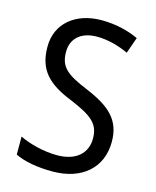

<svg xmlns="http://www.w3.org/2000/svg" viewBox="-111 -801 721 887"><g transform="rotate(15 249.5 -357.0)"><path d="M455 -193C455 -298 396 -349 282 -397C178 -440 143 -468 143 -541C143 -602 185 -645 264 -645C317 -645 369 -630 415 -609L442 -686C395 -708 335 -724 265 -724C140 -724 53 -652 54 -540C54 -428 112 -375 221 -331C332 -285 367 -254 367 -185C367 -116 318 -68 226 -68C162 -68 93 -86 46 -109V-23C90 -1 153 10 225 10C365 10 455 -68 455 -193Z"/></g></svg>

Font: Noto Sans Lao SemiCondensed
Style: Regular
Weight: 400
Width: 4
Designer: Monotype Design Team
Foundry: Monotype Imaging Inc.
Version: Version 2.003